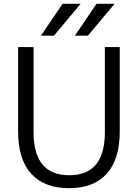

<svg xmlns="http://www.w3.org/2000/svg" viewBox="-20 -977 723 1007"><path d="M441 -790H373L486 -957H581ZM263 -790H195L308 -957H403ZM75 -730H156V-283Q156 -58 343 -58Q530 -58 530 -283V-730H608V-287Q608 -141 539.5 -65.5Q471 10 342 10Q213 10 144 -65.5Q75 -141 75 -287Z"/></svg>

Font: Mplus 1p
Style: Regular
Weight: 400
Version: Version 1.061